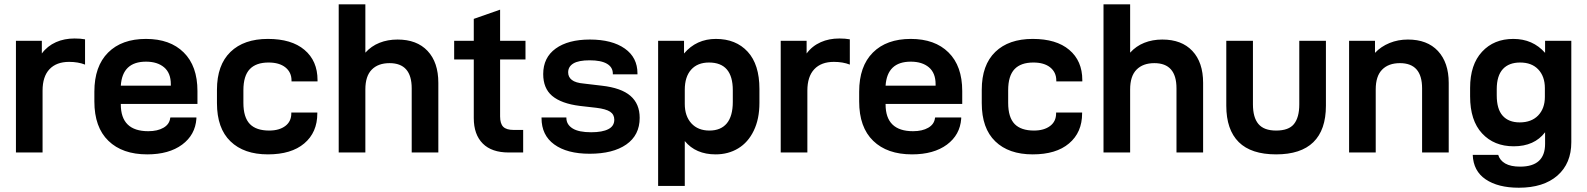

<svg xmlns="http://www.w3.org/2000/svg" viewBox="-20 -710 7390 894"><path d="M54.2 -520H174.8V-460.9Q200.2 -495.6 240.7 -513.7Q279.3 -530.8 327.1 -530.8Q355 -530.8 376 -526.9V-409.2Q343.8 -421.9 301.8 -421.9Q242.7 -421.9 210.4 -387.7Q178.2 -353.5 178.2 -288.1V0H54.2Z M542.5 -226.1V-224.1Q542.5 -99.1 670.4 -99.1Q713.4 -99.1 741.2 -115.2Q769 -131.3 772.5 -160.2L773.4 -163.1H894.5V-157.2Q889.2 -82 828.1 -36.6Q766.6 8.8 665.5 8.8Q549.8 8.8 484.9 -54.2Q419.4 -117.2 419.4 -237.8V-283.2Q419.4 -401.4 483.4 -465.3Q546.9 -528.8 659.7 -528.8Q772 -528.8 835.4 -465.8Q899.4 -402.8 899.4 -286.1V-226.1ZM542.5 -311H775.4V-317.9Q775.4 -370.1 744.1 -396.5Q712.9 -422.9 659.7 -422.9Q549.8 -422.9 542.5 -311Z M1053.2 -51.8Q990.2 -112.3 990.2 -230V-292Q990.2 -407.2 1053.2 -468.3Q1115.7 -528.8 1227.5 -528.8Q1337.4 -528.8 1397.5 -478Q1458.5 -426.8 1458.5 -336.9V-331.1H1337.4V-335Q1337.4 -373.5 1308.6 -396.5Q1280.3 -418.9 1230.5 -418.9Q1172.4 -418.9 1143.1 -388.2Q1113.3 -356.9 1113.3 -290V-231Q1113.3 -163.6 1143.6 -132.3Q1173.3 -102.1 1233.4 -102.1Q1280.3 -102.1 1308.6 -123.5Q1336.4 -144.5 1336.4 -182.1V-186H1457.5V-182.1Q1457.5 -93.3 1396.5 -42Q1336.4 8.8 1227.5 8.8Q1115.7 8.8 1053.2 -51.8Z M1557.1 -689.9H1681.2V-464.8Q1709 -495.6 1747.1 -510.7Q1785.2 -525.9 1831.1 -525.9Q1920.9 -525.9 1970.7 -473.1Q2021 -419.9 2021 -324.2V0H1897V-298.8Q1897 -416 1793.9 -416Q1740.7 -416 1710.9 -385.7Q1681.2 -355.5 1681.2 -293.9V0H1557.1Z M2308.6 -433.1V-168Q2308.6 -134.3 2323.2 -119.6Q2337.9 -105 2371.6 -105H2416V0H2348.6Q2269.5 0 2228 -41.5Q2186 -83.5 2186 -160.2V-433.1H2094.7V-520H2186V-622.1L2308.6 -665V-520H2426.8V-433.1Z M2560.5 -37.6Q2501.5 -80.6 2501.5 -160.2V-163.1H2617.2V-161.1Q2617.2 -129.9 2646.5 -111.8Q2674.8 -94.2 2732.4 -94.2Q2785.2 -94.2 2813 -108.9Q2840.3 -123 2840.3 -152.8Q2840.3 -176.8 2820.8 -189.9Q2801.3 -202.6 2757.3 -208L2680.2 -216.8Q2593.8 -227.5 2550.8 -263.7Q2509.3 -298.8 2509.3 -365.2Q2509.3 -441.9 2567.4 -483.9Q2625.5 -525.9 2726.6 -525.9Q2829.6 -525.9 2889.2 -483.9Q2948.2 -442.4 2948.2 -368.2V-363.8H2833.5V-367.2Q2833.5 -397 2806.2 -413.1Q2778.8 -429.2 2725.6 -429.2Q2674.3 -429.2 2649.9 -414.6Q2625.5 -399.9 2625.5 -373Q2625.5 -351.1 2642.6 -337.9Q2659.7 -324.2 2699.2 -320.8L2782.2 -311Q2872.6 -300.8 2915.5 -263.7Q2958.5 -226.6 2958.5 -161.1Q2958.5 -80.6 2896 -37.1Q2834 5.9 2725.6 5.9Q2620.1 5.9 2560.5 -37.6Z M3044.4 -520H3165V-460.9Q3222.7 -528.8 3313.5 -528.8Q3406.7 -528.8 3461.4 -469.2Q3516.1 -409.7 3516.1 -295.9V-231Q3516.1 -155.8 3489.7 -101.6Q3463.4 -46.9 3417 -19Q3371.1 8.8 3312 8.8Q3219.7 8.8 3168.5 -53.2V155.8H3044.4ZM3392.1 -235.8V-290Q3392.1 -418.9 3281.2 -418.9Q3228 -418.9 3198.2 -385.7Q3168.5 -352.5 3168.5 -292V-226.1Q3168.5 -169.4 3199.2 -135.7Q3230 -102.1 3283.2 -102.1Q3336.4 -102.1 3364.3 -135.7Q3392.1 -169.4 3392.1 -235.8Z M3615.2 -520H3735.8V-460.9Q3761.2 -495.6 3801.8 -513.7Q3840.3 -530.8 3888.2 -530.8Q3916 -530.8 3937 -526.9V-409.2Q3904.8 -421.9 3862.8 -421.9Q3803.7 -421.9 3771.5 -387.7Q3739.3 -353.5 3739.3 -288.1V0H3615.2Z M4103.5 -226.1V-224.1Q4103.5 -99.1 4231.4 -99.1Q4274.4 -99.1 4302.2 -115.2Q4330.1 -131.3 4333.5 -160.2L4334.5 -163.1H4455.6V-157.2Q4450.2 -82 4389.2 -36.6Q4327.6 8.8 4226.6 8.8Q4110.8 8.8 4045.9 -54.2Q3980.5 -117.2 3980.5 -237.8V-283.2Q3980.5 -401.4 4044.4 -465.3Q4107.9 -528.8 4220.7 -528.8Q4333 -528.8 4396.5 -465.8Q4460.4 -402.8 4460.4 -286.1V-226.1ZM4103.5 -311H4336.4V-317.9Q4336.4 -370.1 4305.2 -396.5Q4273.9 -422.9 4220.7 -422.9Q4110.8 -422.9 4103.5 -311Z M4614.3 -51.8Q4551.3 -112.3 4551.3 -230V-292Q4551.3 -407.2 4614.3 -468.3Q4676.8 -528.8 4788.6 -528.8Q4898.4 -528.8 4958.5 -478Q5019.5 -426.8 5019.5 -336.9V-331.1H4898.4V-335Q4898.4 -373.5 4869.6 -396.5Q4841.3 -418.9 4791.5 -418.9Q4733.4 -418.9 4704.1 -388.2Q4674.3 -356.9 4674.3 -290V-231Q4674.3 -163.6 4704.6 -132.3Q4734.4 -102.1 4794.4 -102.1Q4841.3 -102.1 4869.6 -123.5Q4897.5 -144.5 4897.5 -182.1V-186H5018.6V-182.1Q5018.6 -93.3 4957.5 -42Q4897.5 8.8 4788.6 8.8Q4676.8 8.8 4614.3 -51.8Z M5118.2 -689.9H5242.2V-464.8Q5270 -495.6 5308.1 -510.7Q5346.2 -525.9 5392.1 -525.9Q5481.9 -525.9 5531.7 -473.1Q5582 -419.9 5582 -324.2V0H5458V-298.8Q5458 -416 5355 -416Q5301.8 -416 5272 -385.7Q5242.2 -355.5 5242.2 -293.9V0H5118.2Z M5748 -48.3Q5689.9 -106 5689.9 -217.8V-520H5814V-224.1Q5814 -163.1 5839.4 -132.8Q5865.2 -102.1 5921.9 -102.1Q5980.5 -102.1 6004.9 -132.3Q6029.8 -163.1 6029.8 -224.1V-520H6153.8V-217.8Q6153.8 -105 6095.2 -47.9Q6037.1 8.8 5921.9 8.8Q5805.7 8.8 5748 -48.3Z M6261.7 -520H6382.3V-463.9Q6409.7 -493.2 6450.2 -509.8Q6489.7 -525.9 6535.6 -525.9Q6625.5 -525.9 6675.3 -472.7Q6725.6 -418.5 6725.6 -324.2V0H6601.6V-298.8Q6601.6 -416 6498.5 -416Q6445.3 -416 6415.5 -385.7Q6385.7 -355.5 6385.7 -293.9V0H6261.7Z M6897.5 125Q6840.3 86.4 6837.4 11.2H6956.1Q6963.4 36.6 6988.8 51.3Q7014.2 65.9 7058.1 65.9Q7174.3 65.9 7174.3 -40V-94.2Q7124.5 -28.8 7028.3 -28.8Q6936.5 -28.8 6880.9 -88.9Q6825.2 -148.9 6825.2 -261.2V-300.8Q6825.2 -409.2 6880.9 -469.2Q6936 -528.8 7026.4 -528.8Q7117.2 -528.8 7174.3 -463.9V-520H7296.4V-47.9Q7296.4 50.8 7231.9 107.4Q7167 164.1 7052.2 164.1Q6955.1 164.1 6897.5 125ZM7141.6 -171.9Q7173.3 -204.6 7173.3 -258.8V-299.8Q7173.3 -354.5 7142.1 -387.2Q7111.8 -418.9 7058.1 -418.9Q7006.3 -418.9 6978 -388.7Q6949.2 -357.4 6949.2 -294.9V-266.1Q6949.2 -202.1 6976.6 -171.4Q7004.4 -140.1 7056.2 -140.1Q7110.4 -140.1 7141.6 -171.9Z"/></svg>

Font: D-DIN Exp
Style: DINExp-Bold
Weight: 700
Width: 7
Designer: Charles Nix
Foundry: Datto Inc.
Version: Version 1.00